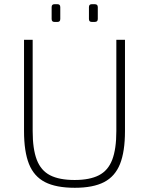

<svg xmlns="http://www.w3.org/2000/svg" viewBox="-20 -879 707 911"><path d="M573 -690V-257Q573 -160 549.5 -101Q526 -42 474 -15Q422 12 335 12Q246 12 193.5 -15Q141 -42 117.5 -101Q94 -160 94 -257V-690H135V-257Q135 -172 154.5 -121Q174 -70 217.5 -47.5Q261 -25 334 -25Q406 -25 449.5 -47.5Q493 -70 512.5 -121Q532 -172 532 -257V-690ZM430 -859Q444 -859 444 -845V-789Q444 -775 430 -775H415Q402 -775 402 -789V-845Q402 -859 415 -859ZM253 -859Q266 -859 266 -845V-789Q266 -775 253 -775H238Q225 -775 225 -789V-845Q225 -859 238 -859Z"/></svg>

Font: Exo 2 ExtraLight
Style: Regular
Weight: 250
Designer: Natanael Gama
Foundry: Natanael Gama
Version: Version 2.010